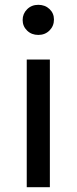

<svg xmlns="http://www.w3.org/2000/svg" viewBox="-20 -777 319 797"><path d="M91 -530H187V0H91ZM74 -694Q74 -720 92.5 -738.5Q111 -757 139 -757Q167 -757 185.5 -739.5Q204 -722 204 -696Q204 -669 185.5 -650.5Q167 -632 139 -632Q111 -632 92.5 -650Q74 -668 74 -694Z"/></svg>

Font: CMG Sans Medium
Style: Regular
Weight: 500
Designer: Julieta Ulanovsky
Foundry: Julieta Ulanovsky
Version: Version 7.200